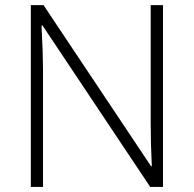

<svg xmlns="http://www.w3.org/2000/svg" viewBox="-20 -734 761 754"><path d="M101.1 0V-713.9H150.9L573.2 -81.1H576.2Q571.8 -168.9 571.8 -248V-713.9H620.1V0H569.8L147 -633.8H143.1Q148.9 -520.5 148.9 -462.9V0Z"/></svg>

Font: Open Sans Light
Style: Regular
Weight: 300
Foundry: Ascender Corporation
Version: Version 1.10